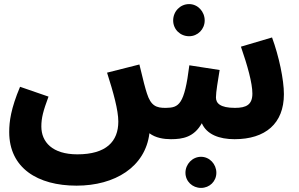

<svg xmlns="http://www.w3.org/2000/svg" viewBox="-20 -675 1459 938"><path d="M904 -498C946 -498 980 -532 980 -575C980 -619 946 -655 904 -655C860 -655 826 -619 826 -575C826 -532 860 -498 904 -498ZM354 232C541 232 690 141 710 -24C740 -1 781 5 815 5C873 5 928 -5 966 -73C990 -18 1051 5 1126 5C1276 5 1367 -71 1367 -215C1367 -285 1343 -400 1309 -492L1157 -447C1189 -355 1213 -269 1213 -218C1213 -164 1184 -148 1128 -148C1055 -148 1035 -171 1035 -199C1035 -226 1045 -283 1053 -333L905 -356C881 -163 854 -149 791 -148C743 -147 717 -159 698 -218C691 -239 679 -283 661 -360L503 -320C534 -223 558 -137 558 -81C558 16 499 79 358 79C236 79 182 19 182 -57C182 -99 191 -133 217 -203L78 -251C33 -144 25 -81 25 -30C25 146 164 232 354 232ZM962 243C1004 243 1037 211 1037 169C1037 127 1004 91 962 91C920 91 886 127 886 169C886 211 920 243 962 243Z"/></svg>

Font: Noto Sans Arabic ExtBd
Style: Regular
Weight: 800
Designer: Monotype Design Team, Nadine Chahine, Nizar Qandah and Khaled Hosny
Foundry: Monotype Imaging Inc.
Version: Version 2.012